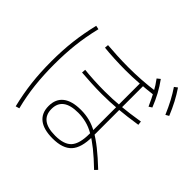

<svg xmlns="http://www.w3.org/2000/svg" viewBox="-203 -1066 1289 1289"><g transform="rotate(45 441.5 -421.0)"><path d="M263.3 -148.9Q263.3 -215.6 307.2 -250Q351.1 -284.4 436.7 -284.4Q480 -284.4 519.4 -274.4Q558.9 -264.4 600.6 -241.1Q642.2 -217.8 691.1 -178.9Q740 -140 802.2 -81.1L783.3 -61.1Q723.3 -118.9 676.1 -156.7Q628.9 -194.4 590 -216.7Q551.1 -238.9 513.3 -248.3Q475.6 -257.8 436.7 -257.8Q291.1 -257.8 291.1 -148.9Q291.1 -38.9 435.6 -38.9Q520 -38.9 555 -78.3Q590 -117.8 590 -211.1V-703.3H617.8V-212.2Q617.8 -106.7 575 -60Q532.2 -13.3 436.7 -13.3Q351.1 -13.3 307.2 -47.8Q263.3 -82.2 263.3 -148.9ZM254.4 -693.3 256.7 -720Q295.6 -716.7 350.6 -713.9Q405.6 -711.1 457.8 -711.1Q517.8 -711.1 580 -715Q642.2 -718.9 713.3 -728.9L716.7 -701.1Q644.4 -692.2 581.7 -687.8Q518.9 -683.3 456.7 -683.3Q406.7 -683.3 351.1 -686.1Q295.6 -688.9 254.4 -693.3ZM263.3 -466.7 265.6 -494.4Q303.3 -490 356.7 -487.2Q410 -484.4 458.9 -484.4Q532.2 -484.4 606.7 -491.1Q681.1 -497.8 775.6 -513.3L778.9 -485.6Q685.6 -471.1 609.4 -464.4Q533.3 -457.8 458.9 -457.8Q411.1 -457.8 357.2 -460.6Q303.3 -463.3 263.3 -466.7ZM741.1 -620Q716.7 -674.4 695 -715Q673.3 -755.6 645.6 -792.2L667.8 -810Q697.8 -768.9 720.6 -726.7Q743.3 -684.4 763.3 -634.4ZM860 -661.1Q836.7 -715.6 815 -756.1Q793.3 -796.7 767.8 -834.4L790 -851.1Q817.8 -810 840 -767.8Q862.2 -725.6 883.3 -674.4ZM108.9 8.9Q85.6 -86.7 75 -177.8Q64.4 -268.9 64.4 -373.3Q64.4 -477.8 75 -567.8Q85.6 -657.8 108.9 -755.6L135.6 -750Q112.2 -653.3 102.2 -563.9Q92.2 -474.4 92.2 -373.3Q92.2 -271.1 102.2 -181.1Q112.2 -91.1 135.6 1.1Z"/></g></svg>

Font: Paperlogy 1 Thin
Style: Regular
Weight: 250
Designer: redesigned by Lee Juim, glyphs from Gmarket Sans & Montserrat
Foundry: PT&
Version: Version 1.001